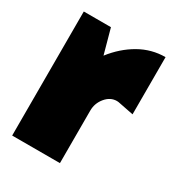

<svg xmlns="http://www.w3.org/2000/svg" viewBox="-133 -611 642 697"><g transform="rotate(30 187.5 -262.5)"><path d="M20 -520H133.8L162.1 -417Q201.2 -467.3 251.7 -496.1Q302.2 -524.9 359.9 -524.9V-285.2L300.8 -296.9Q293 -298.8 287.1 -298.8Q259.8 -298.8 240 -274.9Q220.2 -251 220.2 -220.2V0H20Z"/></g></svg>

Font: Mikodacs
Style: Regular
Weight: 400
Designer: gluk (gluksza@wp.pl)
Foundry: gluk (gluksza@wp.pl)
Version: Version 0.28